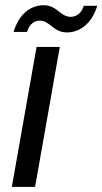

<svg xmlns="http://www.w3.org/2000/svg" viewBox="-20 -732 401 752"><path d="M26.4 0H117.4L214.2 -548.3H123.2ZM33.1 -607H85.8C95.1 -637 113.6 -651.2 135.8 -651.2C176.3 -651.2 188.4 -605 241.9 -605C294 -605 340.1 -640.8 360.9 -709.3H308.2C299.2 -679.8 278.7 -666.1 256.9 -666.1C215.2 -666.1 204.2 -711.5 151.1 -711.5C99 -711.5 54.1 -676.5 33.1 -607Z"/></svg>

Font: Poppins Devanagari Thin
Style: Italic
Weight: 100
Italic angle: -10°
Designer: Ninad Kale (Devanagari), Jonny Pinhorn (Latin)
Foundry: Indian Type Foundry
Version: 4.005